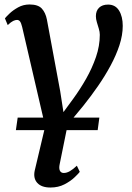

<svg xmlns="http://www.w3.org/2000/svg" viewBox="-20 -585 588 858"><path d="M308.5 -145.5Q338 -186 364.8 -233Q391.5 -280 408.8 -330Q426 -380 426 -429.5Q426 -442.5 421.5 -457Q417 -471.5 412.8 -485.8Q408.5 -500 408.5 -512.5Q408.5 -537 423 -550.8Q437.5 -564.5 463 -564.5Q495.5 -564.5 512 -537.8Q528.5 -511 528.5 -469.5Q528.5 -428 513.8 -383Q499 -338 474.2 -292Q449.5 -246 418 -200.5Q386.5 -155 352.5 -112.5Q334.5 -91 316.5 -69Q298.5 -47 282.5 -28L247 147Q242.5 167 247.5 177.5Q252.5 188 265 188Q278 188 292 180Q306 172 323.5 155.5L336.5 183Q331 190.5 313.2 207.5Q295.5 224.5 268 238.8Q240.5 253 205.5 253Q165.5 253 146.8 232.5Q128 212 135 178L182 -20.5L79 -464.5Q74.5 -483 69.2 -489.5Q64 -496 56 -496Q48.5 -496 39 -491.5Q29.5 -487 14.5 -473L2 -503Q6.5 -509 22 -524Q37.5 -539 60.8 -552Q84 -565 112 -565Q150 -565 166.8 -546.8Q183.5 -528.5 189.5 -498L249 -177.5L263.5 -84ZM51 -3.5 59 -59.5H424L416.5 -3.5Z"/></svg>

Font: Merriweather 24pt Medium
Style: Italic
Weight: 500
Italic angle: -7.8°
Version: Version 2.101